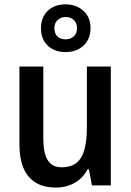

<svg xmlns="http://www.w3.org/2000/svg" viewBox="-20 -844 596 874"><path d="M484.4 -541V0H398.4L384.8 -72.8H378.4Q364.3 -45.9 342.3 -27.3Q320.3 -8.8 293 0.5Q265.6 9.8 233.9 9.8Q179.7 9.8 142.8 -12.5Q106 -34.7 87.2 -78.4Q68.4 -122.1 68.4 -187V-541H177.2V-211.4Q177.2 -146.5 197.5 -114.5Q217.8 -82.5 260.3 -82.5Q303.7 -82.5 328.9 -103.3Q354 -124 364.7 -164.8Q375.5 -205.6 375.5 -265.1V-541ZM278.3 -606.9Q228 -606.9 197.3 -636.5Q166.5 -666 166.5 -715.3Q166.5 -765.1 197.3 -794.7Q228 -824.2 278.3 -824.2Q327.1 -824.2 359.6 -794.7Q392.1 -765.1 392.1 -716.8Q392.1 -666.5 360.4 -636.7Q328.6 -606.9 278.3 -606.9ZM279.3 -665Q301.3 -665 315.9 -678.7Q330.6 -692.4 330.6 -715.8Q330.6 -738.8 316.2 -752.7Q301.8 -766.6 279.3 -766.6Q256.8 -766.6 242.2 -752.7Q227.5 -738.8 227.5 -715.8Q227.5 -692.4 240.7 -678.7Q253.9 -665 279.3 -665Z"/></svg>

Font: Open Sans SemiCondensed SemiBold
Style: Regular
Weight: 600
Width: 4
Designer: Monotype Design Team
Foundry: Monotype Imaging Inc.
Version: Version 3.000